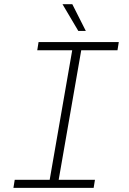

<svg xmlns="http://www.w3.org/2000/svg" viewBox="-20 -916 627 936"><path d="M168 -710.9 161.6 -670.9H332L222.2 -39.6H51.8L45.4 0H436.5L442.9 -39.6H266.1L376 -670.9H552.7L559.1 -710.9ZM398.4 -765.1 332.5 -895.5H284.7L361.8 -765.1Z"/></svg>

Font: Roboto Mono ExtraLight
Style: Italic
Weight: 250
Italic angle: -10°
Monospace: yes
Designer: Google
Version: Version 3.000